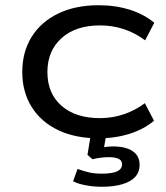

<svg xmlns="http://www.w3.org/2000/svg" viewBox="-20 -519 634 733"><path d="M356 9Q268 9 202.5 -22Q137 -53 101 -110.5Q65 -168 65 -244Q65 -321 101 -378.5Q137 -436 202.5 -467.5Q268 -499 356 -499Q422 -499 476.5 -481.5Q531 -464 569 -432L534 -365Q497 -393 453.5 -407.5Q410 -422 362 -422Q269 -422 215 -373.5Q161 -325 161 -244Q161 -162 215 -115Q269 -68 361 -68Q410 -68 453.5 -83Q497 -98 533 -125L568 -58Q530 -26 475.5 -8.5Q421 9 356 9ZM369 194Q338 194 308 188.5Q278 183 259 173L276 126Q301 135 321.5 139.5Q342 144 368 144Q409 144 427.5 135Q446 126 446 108Q446 94 433 87.5Q420 81 395 81Q381 81 365 83Q349 85 333 89L314 72L329 -20H388L375 57L348 49Q368 44 383 42Q398 40 412 40Q444 40 466.5 48Q489 56 501 71.5Q513 87 513 110Q513 138 496 156.5Q479 175 446.5 184.5Q414 194 369 194Z"/></svg>

Font: Nunito Sans 10pt Expanded
Style: Regular
Weight: 400
Width: 7
Designer: Vernon Adams
Foundry: Vernon Adams
Version: Version 3.101;gftools[0.9.27]